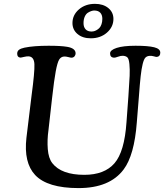

<svg xmlns="http://www.w3.org/2000/svg" viewBox="-20 -943 840 982"><path d="M465.8 -923.3Q507.8 -923.3 533.9 -901.9Q560.1 -880.4 560.1 -846.2Q560.1 -805.2 526.9 -776.1Q493.7 -747.1 444.3 -747.1Q402.3 -747.1 376.5 -769Q350.6 -791 350.6 -825.2Q350.6 -866.2 383.5 -894.8Q416.5 -923.3 465.8 -923.3ZM407.2 -824.7Q407.2 -804.7 417.7 -793.2Q428.2 -781.7 448.7 -781.7Q453.6 -781.7 459.5 -783Q465.3 -784.2 473.4 -788.6Q481.4 -793 488 -799.6Q494.6 -806.2 499 -818.6Q503.4 -831.1 503.4 -846.7Q503.4 -866.7 492.9 -877.9Q482.4 -889.2 461.9 -889.2Q455.6 -889.2 447.8 -886.7Q439.9 -884.3 429.9 -878.2Q419.9 -872.1 413.6 -858.2Q407.2 -844.2 407.2 -824.7ZM690.4 -449.2 679.7 -316.4Q667 -148.9 612.3 -76.2Q541 19 381.8 19Q222.7 19 159.7 -47.9Q100.6 -111.3 115.2 -238.3L141.6 -455.6Q157.7 -575.2 156 -614.3Q154.3 -653.3 126 -654.8Q116.7 -655.3 102.5 -651.9Q88.4 -648.4 84 -648.4Q67.9 -649.9 67.9 -668.5Q67.9 -681.2 77.1 -688.2Q86.4 -695.3 105 -699.2Q152.3 -709 228.5 -709Q291.5 -709 323.2 -703.6Q366.7 -696.3 366.7 -669.9Q366.7 -662.1 361.6 -655.5Q356.4 -648.9 347.2 -647.9Q342.3 -647.5 329.3 -651.1Q316.4 -654.8 306.6 -653.8Q291 -652.3 282.2 -637.5Q273.4 -622.6 265.1 -578.4Q256.8 -534.2 246.6 -443.4L228 -278.3Q220.7 -227.1 224.4 -180.4Q228 -133.8 247.6 -108.4Q294.4 -48.8 411.1 -48.8Q514.2 -48.8 565.4 -107.9Q616.7 -166.5 627 -318.4L636.7 -450.7Q641.6 -521 643.1 -555.2Q644.5 -589.4 641.8 -615.7Q639.2 -642.1 631.6 -649.4Q624 -656.7 608.9 -657.7Q597.7 -658.2 583.3 -652.8Q568.8 -647.5 562.5 -647.9Q543 -649.4 543 -669.9Q543 -687 576.7 -698Q610.4 -709 673.3 -709Q737.8 -709 768.8 -701.2Q799.8 -693.4 799.8 -673.8Q799.8 -654.3 782.7 -651.9Q778.3 -651.4 767.3 -654.8Q756.3 -658.2 744.1 -657.2Q731.4 -656.2 723.6 -648.2Q715.8 -640.1 709.7 -615.5Q703.6 -590.8 699.5 -553.7Q695.3 -516.6 690.4 -449.2Z"/></svg>

Font: Cooper* Medium
Style: Italic
Weight: 500
Italic angle: -7°
Designer: Owen Earl
Foundry: indestructible type*
Version: Version 0.001